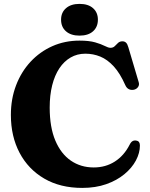

<svg xmlns="http://www.w3.org/2000/svg" viewBox="-20 -922 752 962"><path d="M681 -193Q681 -155.5 661 -118Q641 -80.5 603.2 -49.2Q565.5 -18 512.2 0.8Q459 19.5 392 19.5Q282 19.5 201.8 -27.2Q121.5 -74 78 -156.5Q34.5 -239 34.5 -346Q34.5 -426.5 60.5 -494.5Q86.5 -562.5 133.2 -612.8Q180 -663 242.5 -690.8Q305 -718.5 378.5 -718.5Q426.5 -718.5 456.8 -709.8Q487 -701 504.8 -691.8Q522.5 -682.5 533.5 -682.5Q547 -682.5 555 -690.8Q563 -699 571.5 -707Q580 -715 593.5 -715Q604.5 -715 611.5 -708.2Q618.5 -701.5 623 -685.5L675 -510Q679 -497 672 -486.5Q665 -476 651.5 -472.5Q637.5 -469.5 626 -475Q614.5 -480.5 608 -495Q581.5 -555 549.8 -589.5Q518 -624 482.5 -638.5Q447 -653 407.5 -653Q367 -653 334 -634Q301 -615 277.5 -579.8Q254 -544.5 241.5 -494.8Q229 -445 229 -383Q229 -284.5 257.2 -217.8Q285.5 -151 335.2 -117Q385 -83 449.5 -83Q509 -83 555.2 -112.5Q601.5 -142 629.5 -197Q636.5 -211 644.8 -215.2Q653 -219.5 663 -217.5Q672.5 -216 676.8 -209.8Q681 -203.5 681 -193ZM378.5 -743.5Q335.5 -743.5 310.8 -765Q286 -786.5 286 -823.5Q286 -859.5 310.8 -881Q335.5 -902.5 378.5 -902.5Q422 -902.5 446.2 -881Q470.5 -859.5 470.5 -823.5Q470.5 -787 446.2 -765.2Q422 -743.5 378.5 -743.5Z"/></svg>

Font: Fraunces
Style: Bold
Weight: 700
Version: Version 1.000;[b76b70a41]